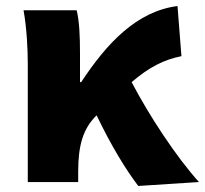

<svg xmlns="http://www.w3.org/2000/svg" viewBox="-20 -603 679 636"><path d="M639 0C564 -83 474 -220 416 -331C476 -382 523 -405 581 -417L568 -583C433 -566 333 -459 249 -331H245V-427C245 -481 243 -532 234 -569H58C69 -508 72 -437 72 -392V0H239V-35C239 -121 255 -176 298 -219L300 -221C350 -117 397 -41 438 13Z"/></svg>

Font: Noto Sans Korean Black
Style: Bold
Weight: 900
Designer: Ryoko NISHIZUKA (kana & ideographs); Paul D. Hunt (Latin, Greek & Cyrillic); Wenlong ZHANG (bopomofo); Sandoll Communica
Foundry: Adobe Systems Incorporated
Version: Version 1.000;PS 1;hotconv 1.0.78;makeotf.lib2.5.61930